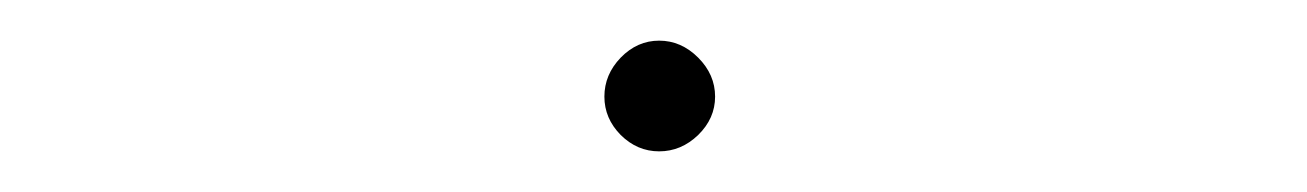

<svg xmlns="http://www.w3.org/2000/svg" viewBox="-20 -392 640 94"><path d="M275.9 -344.7Q275.9 -355.5 283.9 -363.8Q292 -372.1 302.7 -372.1Q313.5 -372.1 321.8 -363.8Q330.1 -355.5 330.1 -344.7Q330.1 -334 321.8 -325.9Q313.5 -317.9 302.7 -317.9Q292 -317.9 283.9 -325.9Q275.9 -334 275.9 -344.7Z"/></svg>

Font: TypoPRO Roboto Mono
Style: Regular
Weight: 250
Designer: Google
Version: Version 2.000986; 2015; ttfautohint (v1.3)